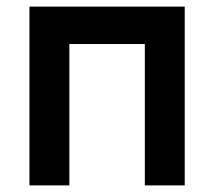

<svg xmlns="http://www.w3.org/2000/svg" viewBox="-20 -560 648 580"><path d="M189.5 0V-427H417.5V0H538V-540H69V0Z"/></svg>

Font: Hauora
Style: Bold
Weight: 700
Designer: Wayne Shih
Foundry: WCYS
Version: Version 1.001;hotconv 1.0.109;makeotfexe 2.5.65596